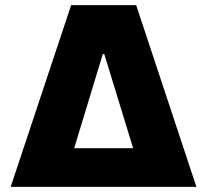

<svg xmlns="http://www.w3.org/2000/svg" viewBox="-20 -727 807 747"><path d="M256.8 -707H509.8L744.1 0H21.5ZM498 -150.4 385.7 -516.6H379.9L268.6 -150.4Z"/></svg>

Font: Pretendard Std Black
Style: Regular
Weight: 900
Designer: Base glyphs from Inter by Rasmus Andersson; Hangeul glyphs from Noto Sans CJK(Source Han Sans) by Jang Soo-young and Kan
Foundry: Kil Hyung-jin
Version: Version 1.309